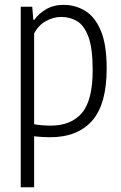

<svg xmlns="http://www.w3.org/2000/svg" viewBox="-20 -570 510 810"><path d="M67.5 220V-541.5H116L120.5 -486.5H125Q142.5 -512 174.2 -530.8Q206 -549.5 248.5 -549.5Q297 -549.5 338.2 -525Q379.5 -500.5 404.8 -442Q430 -383.5 430 -280.5Q430 -130 368.5 -60.5Q307 9 191 9Q159 9 124 5V220ZM194 -40Q279.5 -40 325.2 -93Q371 -146 371 -274.5Q371 -366 353.2 -414.2Q335.5 -462.5 305.5 -480.5Q275.5 -498.5 238 -498.5Q205 -498.5 173.2 -480.8Q141.5 -463 124 -428.5V-46Q156 -40 194 -40Z"/></svg>

Font: Encode Sans Condensed Condensed Light
Style: Regular
Weight: 300
Width: 3
Designer: Multiple Designers
Foundry: Impallari Type
Version: Version 3.000; ttfautohint (v1.8.3) -l 8 -r 50 -G 200 -x 14 